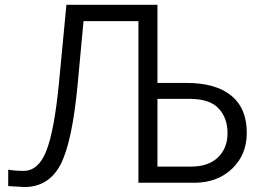

<svg xmlns="http://www.w3.org/2000/svg" viewBox="-20 -751 1077 789"><path d="M13.7 -53.7Q43 -48.8 77.1 -48.8Q137.7 -48.8 169.9 -129.9Q203.1 -211.9 222.7 -414.1Q232.4 -519.5 252.9 -731.4Q346.7 -731.4 627 -731.4Q627 -651.4 627 -410.2Q657.2 -410.2 747.1 -410.2Q866.2 -410.2 929.7 -358.4Q994.1 -306.6 994.1 -205.1Q994.1 -115.2 933.6 -57.6Q873 0 778.3 0Q702.1 0 548.8 0Q548.8 -166 548.8 -664.1Q492.2 -664.1 323.2 -664.1Q317.4 -598.6 298.8 -401.4Q276.4 -166 228.5 -74.2Q179.7 17.6 80.1 17.6Q76.2 17.6 13.7 13.7Q13.7 -8.8 13.7 -53.7ZM627 -66.4Q661.1 -66.4 765.6 -66.4Q835 -66.4 875 -103.5Q915 -141.6 915 -204.1Q915 -265.6 878.9 -304.7Q842.8 -344.7 758.8 -344.7Q714.8 -344.7 627 -344.7Q627 -275.4 627 -66.4Z"/></svg>

Font: Gothic A1
Style: Regular
Weight: 400
Designer: HanYang I&C Co.,Ltd.
Version: Version 2.50